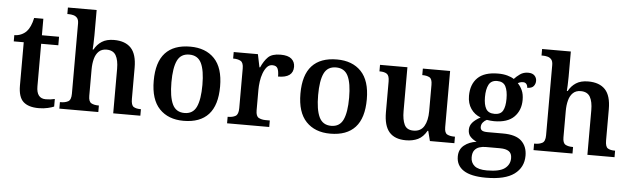

<svg xmlns="http://www.w3.org/2000/svg" viewBox="-56 -980 4718 1438"><g transform="rotate(5 2302.5 -261.5)"><path d="M249 10Q172 10 133.5 -25Q95 -60 95 -147V-472H20V-519Q47 -519 71 -529.5Q95 -540 111 -557Q142 -590 157 -660H226V-536H355V-472H226V-152Q226 -61 296 -61Q314 -61 331 -63Q348 -65 364 -69V-12Q349 -5 317.5 2.5Q286 10 249 10Z M404 0V-49H411Q443 -49 465.5 -61Q488 -73 488 -119V-647Q488 -675 476.5 -688.5Q465 -702 447.5 -706.5Q430 -711 413 -711H402V-760H618V-570Q618 -537 616.5 -505Q615 -473 614 -463H620Q641 -502 676.5 -525Q712 -548 768 -548Q852 -548 895.5 -502Q939 -456 939 -354V-120Q939 -73 957.5 -61Q976 -49 1010 -49H1013V0H809V-335Q809 -400 788.5 -435.5Q768 -471 718 -471Q682 -471 660 -450Q638 -429 628.5 -393Q619 -357 619 -313V-115Q619 -72 639.5 -60.5Q660 -49 693 -49H697V0Z M1338 10Q1223 10 1156.5 -59.5Q1090 -129 1090 -270Q1090 -410 1153.5 -479Q1217 -548 1341 -548Q1457 -548 1523 -479Q1589 -410 1589 -270Q1589 -129 1525.5 -59.5Q1462 10 1338 10ZM1340 -49Q1404 -49 1430 -105Q1456 -161 1456 -270Q1456 -379 1429.5 -433.5Q1403 -488 1339 -488Q1275 -488 1249 -433.5Q1223 -379 1223 -270Q1223 -161 1249.5 -105Q1276 -49 1340 -49Z M1665 0V-49H1668Q1702 -49 1724 -61.5Q1746 -74 1746 -121V-419Q1746 -463 1725 -475Q1704 -487 1671 -487H1668V-536H1850L1870 -439H1875Q1897 -489 1926.5 -518Q1956 -547 2020 -547Q2076 -547 2102 -524.5Q2128 -502 2128 -465Q2128 -382 2015 -382Q2015 -423 2005 -443Q1995 -463 1966 -463Q1941 -463 1924.5 -444Q1908 -425 1897 -395.5Q1886 -366 1881.5 -332.5Q1877 -299 1877 -270V-116Q1877 -72 1898.5 -60.5Q1920 -49 1951 -49H1982V0Z M2441 10Q2326 10 2259.5 -59.5Q2193 -129 2193 -270Q2193 -410 2256.5 -479Q2320 -548 2444 -548Q2560 -548 2626 -479Q2692 -410 2692 -270Q2692 -129 2628.5 -59.5Q2565 10 2441 10ZM2443 -49Q2507 -49 2533 -105Q2559 -161 2559 -270Q2559 -379 2532.5 -433.5Q2506 -488 2442 -488Q2378 -488 2352 -433.5Q2326 -379 2326 -270Q2326 -161 2352.5 -105Q2379 -49 2443 -49Z M3010 10Q2926 10 2884.5 -37.5Q2843 -85 2843 -187V-417Q2843 -461 2824.5 -474Q2806 -487 2771 -487H2768V-536H2974V-206Q2974 -142 2992 -104.5Q3010 -67 3060 -67Q3115 -67 3140 -109.5Q3165 -152 3165 -223V-420Q3165 -465 3144.5 -476Q3124 -487 3093 -487H3090V-536H3295V-113Q3295 -70 3316 -59.5Q3337 -49 3367 -49H3374V0H3190L3171 -75H3166Q3139 -27 3100 -8.5Q3061 10 3010 10Z M3632 237Q3519 237 3463.5 201Q3408 165 3408 97Q3408 43 3446 12.5Q3484 -18 3539 -25Q3515 -35 3494 -55Q3473 -75 3473 -110Q3473 -141 3493.5 -164.5Q3514 -188 3553 -209Q3507 -226 3479.5 -266Q3452 -306 3452 -363Q3452 -450 3502 -499Q3552 -548 3656 -548Q3694 -548 3725 -539.5Q3756 -531 3775 -518Q3793 -538 3818.5 -556Q3844 -574 3879 -574Q3911 -574 3927 -557.5Q3943 -541 3943 -518Q3943 -495 3929 -478Q3915 -461 3881 -461Q3881 -478 3872 -489Q3863 -500 3847 -500Q3835 -500 3825.5 -497Q3816 -494 3808 -489Q3828 -469 3841.5 -439.5Q3855 -410 3855 -367Q3855 -289 3806 -239.5Q3757 -190 3656 -190Q3645 -190 3628 -191.5Q3611 -193 3601 -195Q3585 -188 3572.5 -173Q3560 -158 3560 -138Q3560 -121 3572 -112.5Q3584 -104 3615 -104H3731Q3827 -104 3870 -63Q3913 -22 3913 47Q3913 135 3844 186Q3775 237 3632 237ZM3654 -245Q3700 -245 3717 -276Q3734 -307 3734 -365Q3734 -425 3716.5 -458.5Q3699 -492 3653 -492Q3608 -492 3590 -457.5Q3572 -423 3572 -364Q3572 -307 3590 -276Q3608 -245 3654 -245ZM3634 182Q3729 182 3768 152.5Q3807 123 3807 75Q3807 39 3784.5 23.5Q3762 8 3718 8H3609Q3586 8 3563.5 15Q3541 22 3526.5 40.5Q3512 59 3512 94Q3512 134 3540.5 158Q3569 182 3634 182Z M3969 0V-49H3976Q4008 -49 4030.5 -61Q4053 -73 4053 -119V-647Q4053 -675 4041.5 -688.5Q4030 -702 4012.5 -706.5Q3995 -711 3978 -711H3967V-760H4183V-570Q4183 -537 4181.5 -505Q4180 -473 4179 -463H4185Q4206 -502 4241.5 -525Q4277 -548 4333 -548Q4417 -548 4460.5 -502Q4504 -456 4504 -354V-120Q4504 -73 4522.5 -61Q4541 -49 4575 -49H4578V0H4374V-335Q4374 -400 4353.5 -435.5Q4333 -471 4283 -471Q4247 -471 4225 -450Q4203 -429 4193.5 -393Q4184 -357 4184 -313V-115Q4184 -72 4204.5 -60.5Q4225 -49 4258 -49H4262V0Z"/></g></svg>

Font: Noto Serif Telugu SemiBold
Style: Regular
Weight: 600
Designer: Jelle Bosma - Monotype Design Team
Foundry: Monotype Imaging Inc.
Version: Version 2.005; ttfautohint (v1.8.4.7-5d5b)